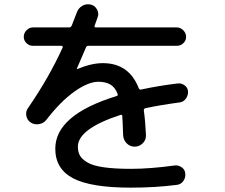

<svg xmlns="http://www.w3.org/2000/svg" viewBox="-20 -822 1040 887"><path d="M131.8 -610.4Q115.2 -610.4 102.5 -622.6Q89.8 -634.8 89.8 -651.9Q89.8 -668.9 102.5 -682.1Q115.2 -695.3 131.8 -695.3H299.8Q307.6 -695.3 311.5 -704.1Q327.1 -744.1 335 -764.6Q341.8 -784.2 359.9 -794.9Q377.9 -805.7 399.4 -800.8Q418 -796.9 428.2 -778.3Q438.5 -759.8 430.7 -741.2Q428.7 -736.3 424.3 -723.1Q419.9 -710 417 -703.1Q415 -695.3 422.9 -695.3H796.9Q813.5 -695.3 826.7 -682.1Q839.8 -668.9 839.8 -651.9Q839.8 -634.8 827.1 -622.6Q814.5 -610.4 796.9 -610.4H388.7Q379.9 -610.4 377 -602.5Q372.1 -590.8 335 -504.9V-502.9H336.9Q402.3 -530.3 455.1 -530.3Q576.2 -530.3 621.1 -414.1Q625 -407.2 630.9 -408.2Q712.9 -425.8 800.8 -436.5Q818.4 -438.5 833 -427.7Q847.7 -417 848.6 -399.4Q849.6 -380.9 838.4 -365.7Q827.1 -350.6 808.6 -348.6Q720.7 -336.9 652.3 -322.3Q643.6 -320.3 644.5 -311.5Q651.4 -262.7 654.3 -198.2Q655.3 -175.8 639.6 -160.2Q624 -144.5 602.1 -144.5Q580.1 -144.5 564.9 -160.2Q549.8 -175.8 548.8 -198.2Q546.9 -257.8 544.9 -286.1Q544.9 -293 536.1 -291Q339.8 -226.6 339.8 -144.5Q339.8 -120.1 349.1 -103.5Q358.4 -86.9 383.3 -71.8Q408.2 -56.6 458.5 -49.3Q508.8 -42 585 -42Q673.8 -42 787.1 -57.6Q804.7 -59.6 819.8 -48.8Q835 -38.1 835.9 -19.5Q837.9 -1 826.7 14.6Q815.4 30.3 795.9 32.2Q696.3 44.9 585 44.9Q399.4 44.9 317.4 1.5Q235.4 -42 235.4 -134.8Q235.4 -291 517.6 -377.9Q526.4 -379.9 523.4 -388.7Q510.7 -419.9 488.8 -432.1Q466.8 -444.3 434.6 -444.3Q387.7 -444.3 323.7 -398.9Q259.8 -353.5 194.3 -268.6Q181.6 -252 160.2 -248.5Q138.7 -245.1 122.1 -255.9Q105.5 -266.6 101.6 -287.1Q97.7 -307.6 110.4 -324.2Q207 -464.8 269.5 -602.5Q270.5 -604.5 269 -607.4Q267.6 -610.4 264.6 -610.4Z"/></svg>

Font: Rounded Mgen+ 1mn medium
Style: Regular
Weight: 500
Designer: [Source Han Sans]
Ryoko NISHIZUKA  (kana & ideographs); Paul D. Hunt (Latin, Greek & Cyrillic); Wenlong ZHANG  (bopomofo
Version: Version 1.059.20150602